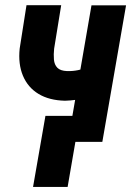

<svg xmlns="http://www.w3.org/2000/svg" viewBox="-20 -549 516 743"><path d="M467.8 -528.3 376 0H242.7L334 -528.3ZM362.3 -303.2 351.1 -188Q334 -178.7 314 -172.1Q293.9 -165.5 272.9 -162.6Q252 -159.7 231.4 -159.2Q170.4 -160.6 129.2 -185.5Q87.9 -210.4 68.8 -255.9Q49.8 -301.3 56.2 -361.3L82.5 -528.8H216.8L189.5 -360.8Q187 -338.4 188.7 -318.6Q190.4 -298.8 201.9 -286.9Q213.4 -274.9 239.7 -273.9Q262.2 -273.4 282.2 -277.6Q302.2 -281.7 322.5 -289.1Q342.8 -296.4 362.3 -303.2ZM289.1 -100.6 241.7 174.3H107.9L155.8 -100.6Z"/></svg>

Font: Roboto Condensed
Style: Bold Italic
Weight: 700
Italic angle: -12°
Designer: Christian Robertson
Foundry: Google
Version: Version 3.0